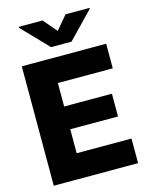

<svg xmlns="http://www.w3.org/2000/svg" viewBox="-138 -1043 881 1130"><g transform="rotate(-15 302.5 -478.5)"><path d="M45.9 0V-727.5H560.1V-577.6H225.6V-434.6H516.6V-295.9H225.6V-149.9H559.6V0ZM233.9 -956.5 304.2 -874 374 -956.5H520V-951.2L366.2 -792H241.7L88.4 -951.2V-956.5Z"/></g></svg>

Font: Inter Display Extra Bold
Style: Regular
Weight: 800
Designer: Rasmus Andersson
Foundry: rsms
Version: Version 4.000;git-4fc901f